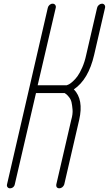

<svg xmlns="http://www.w3.org/2000/svg" viewBox="-20 -823 590 1040"><path d="M490 -526Q459 -392 380 -339Q434 -284 409 -174L328 176Q325 185 317.5 191Q310 197 301 197Q296 197 291.5 194.5Q287 192 285.5 187Q284 182 285 176L366 -174Q375 -205 373 -229Q371 -253 367.5 -268.5Q364 -284 355 -295.5Q346 -307 340.5 -311.5Q335 -316 330 -319H175L60 176Q59 182 55 187Q51 192 45.5 194.5Q40 197 34 197Q26 197 21 191Q16 185 18 176L239 -781Q241 -790 248.5 -796.5Q256 -803 265 -803Q274 -803 279 -796.5Q284 -790 282 -781L184 -361H341Q347 -363 354 -366.5Q361 -370 374.5 -382Q388 -394 400 -410.5Q412 -427 425.5 -457.5Q439 -488 447 -526L506 -781Q508 -790 516 -796.5Q524 -803 532.5 -803Q541 -803 546 -796.5Q551 -790 549 -781Z"/></svg>

Font: Soda Fountain
Style: ThinOblique
Weight: 400
Version: Version 1.0